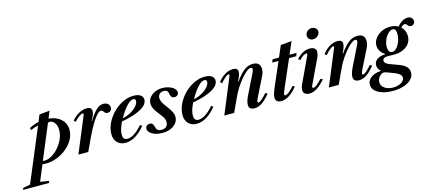

<svg xmlns="http://www.w3.org/2000/svg" viewBox="-274 -1467 5417 2407"><g transform="rotate(-15 2434.0 -263.0)"><path d="M-207 247.5 -199 224 -105 206 183.5 -483.5Q126.5 -471.5 87.5 -449.5L76.5 -478.5Q106 -495.5 137.2 -507Q168.5 -518.5 200.5 -525L236.5 -612.5L371 -626L333 -533Q432 -523.5 491.2 -468.8Q550.5 -414 550.5 -330.5Q550.5 -263.5 516.2 -203.2Q482 -143 424.8 -96.5Q367.5 -50 297.5 -23.5Q227.5 3 156.5 3Q145 3 133 2.2Q121 1.5 110.5 0.5L25.5 205L138 223L130.5 247.5ZM148.5 -37Q194.5 -37 243 -65.2Q291.5 -93.5 332.8 -140.5Q374 -187.5 399.5 -245Q425 -302.5 425 -361.5Q425 -418.5 398.8 -454.8Q372.5 -491 333.5 -491Q315.5 -491 308.5 -475L126.5 -38.5Q138 -37 148.5 -37Z M577.5 0 765 -451Q768.5 -459.5 770.5 -466Q772.5 -472.5 772.5 -477Q772.5 -486 762 -486Q751 -486 731.8 -474.8Q712.5 -463.5 691.5 -445.2Q670.5 -427 654 -406.5L630 -426Q672 -476.5 724.5 -505.5Q777 -534.5 828 -534.5Q891 -534.5 891 -480Q891 -460 881.2 -433.5Q871.5 -407 847 -367L852.5 -365.5Q904 -448 948.5 -491.2Q993 -534.5 1043 -534.5Q1078 -534.5 1100.5 -515.8Q1123 -497 1123 -466.5Q1123 -440.5 1107.2 -425.8Q1091.5 -411 1069 -411Q1047 -411 1035.8 -423Q1024.5 -435 1015.5 -446.8Q1006.5 -458.5 991 -458.5Q966 -458.5 931.8 -418.8Q897.5 -379 859.2 -312.8Q821 -246.5 783.5 -167L705.5 0Z M1190 10.5Q1123.5 10.5 1083.2 -30.2Q1043 -71 1043 -139.5Q1043 -197 1065 -254Q1087 -311 1125.5 -361.5Q1164 -412 1214.2 -451Q1264.5 -490 1321 -512.2Q1377.5 -534.5 1435.5 -534.5Q1491.5 -534.5 1523.5 -512.8Q1555.5 -491 1555.5 -453Q1555.5 -390 1466.2 -339.5Q1377 -289 1213.5 -260Q1166.5 -167 1166.5 -102Q1166.5 -32.5 1223.5 -32.5Q1310 -32.5 1420 -159.5L1443.5 -142Q1319 10.5 1190 10.5ZM1233.5 -296Q1290 -308 1339.2 -335.5Q1388.5 -363 1419 -397.8Q1449.5 -432.5 1449.5 -465.5Q1449.5 -493.5 1422.5 -493.5Q1384.5 -493.5 1339.8 -446.8Q1295 -400 1253 -329.5Z M1667.5 10.5Q1616.5 10.5 1575 -3.5Q1533.5 -17.5 1509 -41Q1484.5 -64.5 1484.5 -93Q1484.5 -114.5 1500 -128.8Q1515.5 -143 1539.5 -143Q1564 -143 1576.5 -128.5Q1589 -114 1594 -88.5Q1599 -60 1615 -45.2Q1631 -30.5 1664.5 -30.5Q1708.5 -30.5 1729.8 -52.5Q1751 -74.5 1751 -110Q1751 -127.5 1745.5 -144.2Q1740 -161 1725.5 -183.2Q1711 -205.5 1684 -238.5Q1646.5 -285 1630.8 -318.5Q1615 -352 1615 -382.5Q1615 -426 1641.5 -460.5Q1668 -495 1712.2 -514.8Q1756.5 -534.5 1810 -534.5Q1855.5 -534.5 1895 -520.8Q1934.5 -507 1959 -484Q1983.5 -461 1983.5 -433Q1983.5 -411.5 1968.2 -397.5Q1953 -383.5 1928.5 -383.5Q1884.5 -383.5 1876 -436.5Q1871.5 -470 1857.2 -482Q1843 -494 1818 -494Q1782.5 -494 1761.5 -474Q1740.5 -454 1740.5 -420.5Q1740.5 -396 1754.8 -367.2Q1769 -338.5 1800.5 -298Q1843 -242.5 1859.2 -209Q1875.5 -175.5 1875.5 -144.5Q1875.5 -99 1848.2 -64Q1821 -29 1774 -9.2Q1727 10.5 1667.5 10.5Z M2113.5 10.5Q2047 10.5 2006.8 -30.2Q1966.5 -71 1966.5 -139.5Q1966.5 -197 1988.5 -254Q2010.5 -311 2049 -361.5Q2087.5 -412 2137.8 -451Q2188 -490 2244.5 -512.2Q2301 -534.5 2359 -534.5Q2415 -534.5 2447 -512.8Q2479 -491 2479 -453Q2479 -390 2389.8 -339.5Q2300.5 -289 2137 -260Q2090 -167 2090 -102Q2090 -32.5 2147 -32.5Q2233.5 -32.5 2343.5 -159.5L2367 -142Q2242.5 10.5 2113.5 10.5ZM2157 -296Q2213.5 -308 2262.8 -335.5Q2312 -363 2342.5 -397.8Q2373 -432.5 2373 -465.5Q2373 -493.5 2346 -493.5Q2308 -493.5 2263.2 -446.8Q2218.5 -400 2176.5 -329.5Z M2863.5 10.5Q2790 10.5 2790 -52Q2790 -97 2825 -168.5L2951.5 -425.5Q2965 -453 2965 -470Q2965 -492 2943.5 -492Q2922 -492 2889.2 -466Q2856.5 -440 2820 -397Q2783.5 -354 2749.8 -302.8Q2716 -251.5 2692.5 -201L2599 0H2471L2658 -451Q2666 -471 2666 -476Q2666 -486 2656 -486Q2646.5 -486 2627.2 -472.8Q2608 -459.5 2587.2 -439.5Q2566.5 -419.5 2551.5 -398.5L2527 -418Q2566.5 -470.5 2618.5 -502.5Q2670.5 -534.5 2726 -534.5Q2788 -534.5 2788 -484.5Q2788 -465.5 2779 -438.8Q2770 -412 2748 -367L2753.5 -365.5Q2818 -456 2870.5 -494.8Q2923 -533.5 2981.5 -533.5Q3079 -533.5 3079 -441Q3079 -398.5 3057.5 -356L2931 -101.5Q2924.5 -88 2920.8 -76.8Q2917 -65.5 2917 -59Q2917 -46.5 2929 -46.5Q2945 -46.5 2971 -69Q2997 -91.5 3041 -140.5L3066.5 -124.5Q3009.5 -54.5 2961.5 -22Q2913.5 10.5 2863.5 10.5Z M3212 10.5Q3136 10.5 3136 -54Q3136 -75.5 3145 -106.2Q3154 -137 3181.5 -200.5L3304.5 -485H3223L3238 -524.5H3321.5L3384 -670L3527 -683.5L3458 -524.5H3549.5L3534.5 -485H3441.5L3301.5 -162Q3284.5 -122 3276.2 -102.2Q3268 -82.5 3265.8 -74.5Q3263.5 -66.5 3263.5 -62.5Q3263.5 -46.5 3278.5 -46.5Q3295 -46.5 3323 -68.2Q3351 -90 3395 -137.5L3420 -122Q3309.5 10.5 3212 10.5Z M3798.5 -635Q3766 -635 3747 -652.5Q3728 -670 3728 -699Q3728 -730 3752.8 -753.2Q3777.5 -776.5 3810 -776.5Q3839.5 -776.5 3861.2 -758.2Q3883 -740 3883 -714Q3883 -694 3870.8 -675.8Q3858.5 -657.5 3839.2 -646.2Q3820 -635 3798.5 -635ZM3577 10.5Q3539.5 10.5 3518 -6.5Q3496.5 -23.5 3496.5 -54Q3496.5 -67.5 3500.5 -86.5Q3504.5 -105.5 3514 -125L3670 -458Q3673.5 -464.5 3674.2 -468.8Q3675 -473 3675 -476.5Q3675 -486 3662.5 -486Q3645.5 -486 3620.2 -469Q3595 -452 3572.5 -424L3547.5 -444Q3586 -487.5 3630.5 -511Q3675 -534.5 3720.5 -534.5Q3759 -534.5 3781.2 -518Q3803.5 -501.5 3803.5 -472Q3803.5 -458.5 3799.2 -439.2Q3795 -420 3786 -401L3631.5 -75.5Q3628.5 -70 3628 -66.8Q3627.5 -63.5 3627.5 -61Q3627.5 -46.5 3643.5 -46.5Q3659 -46.5 3683 -65Q3707 -83.5 3756 -133.5L3781 -118.5Q3673 10.5 3577 10.5Z M4220.5 10.5Q4147 10.5 4147 -52Q4147 -97 4182 -168.5L4308.5 -425.5Q4322 -453 4322 -470Q4322 -492 4300.5 -492Q4279 -492 4246.2 -466Q4213.5 -440 4177 -397Q4140.5 -354 4106.8 -302.8Q4073 -251.5 4049.5 -201L3956 0H3828L4015 -451Q4023 -471 4023 -476Q4023 -486 4013 -486Q4003.5 -486 3984.2 -472.8Q3965 -459.5 3944.2 -439.5Q3923.5 -419.5 3908.5 -398.5L3884 -418Q3923.5 -470.5 3975.5 -502.5Q4027.5 -534.5 4083 -534.5Q4145 -534.5 4145 -484.5Q4145 -465.5 4136 -438.8Q4127 -412 4105 -367L4110.5 -365.5Q4175 -456 4227.5 -494.8Q4280 -533.5 4338.5 -533.5Q4436 -533.5 4436 -441Q4436 -398.5 4414.5 -356L4288 -101.5Q4281.5 -88 4277.8 -76.8Q4274 -65.5 4274 -59Q4274 -46.5 4286 -46.5Q4302 -46.5 4328 -69Q4354 -91.5 4398 -140.5L4423.5 -124.5Q4366.5 -54.5 4318.5 -22Q4270.5 10.5 4220.5 10.5Z M4595.5 249.5Q4520 249.5 4461 231Q4402 212.5 4367.8 179Q4333.5 145.5 4333.5 100.5Q4333.5 61.5 4358 32Q4382.5 2.5 4423.8 -14.2Q4465 -31 4515.5 -31.5Q4472.5 -67 4472.5 -115Q4472.5 -162 4511.5 -189.5Q4550.5 -217 4616 -220L4618 -224.5Q4539.5 -276 4539.5 -354Q4539.5 -402 4569.8 -444Q4600 -486 4651.5 -512Q4703 -538 4767 -538Q4826.5 -538 4872 -511.5Q4903.5 -552.5 4938.8 -571.8Q4974 -591 5006.5 -591Q5037.5 -591 5056.2 -573.8Q5075 -556.5 5075 -530Q5075 -508.5 5061 -493.5Q5047 -478.5 5023.5 -478.5Q5002.5 -478.5 4992.5 -489.2Q4982.5 -500 4974.2 -510.8Q4966 -521.5 4950.5 -521.5Q4926 -521.5 4900 -490.5Q4925 -468 4938.8 -436.2Q4952.5 -404.5 4952.5 -367Q4952.5 -313 4923 -272.2Q4893.5 -231.5 4841.2 -209Q4789 -186.5 4721 -186.5Q4700.5 -186.5 4684.2 -187.5Q4668 -188.5 4656 -188.5Q4576 -191.5 4576 -145.5Q4576 -129.5 4589.5 -115.2Q4603 -101 4641 -86.5L4759 -43Q4812.5 -23 4842.5 8.5Q4872.5 40 4872.5 83.5Q4872.5 132 4837.5 169.5Q4802.5 207 4740 228.2Q4677.5 249.5 4595.5 249.5ZM4711 -225Q4742.5 -225 4770.2 -254.8Q4798 -284.5 4815.2 -330.8Q4832.5 -377 4832.5 -426.5Q4832.5 -498 4788 -498Q4766 -498 4743.5 -481Q4721 -464 4702 -435.8Q4683 -407.5 4671.5 -373.2Q4660 -339 4660 -304Q4660 -266.5 4673 -245.8Q4686 -225 4711 -225ZM4609 209Q4651 209 4684.2 196.8Q4717.5 184.5 4737 164Q4756.5 143.5 4756.5 119Q4756.5 93.5 4732.8 73.5Q4709 53.5 4667 37.5L4581 5.5Q4554.5 -4 4543.5 -4Q4523.5 -4 4503 10.5Q4482.5 25 4469 48.2Q4455.5 71.5 4455.5 98.5Q4455.5 149 4500 179Q4544.5 209 4609 209Z"/></g></svg>

Font: Libre Caslon Text SemiBold Italic
Style: Regular
Weight: 600
Italic angle: -22.583°
Designer: Pablo Impallari, Rodrigo Fuenzalida, Katja Schimmel
Foundry: Pablo Impallari, Rodrigo Fuenzalida
Version: Version 2.000